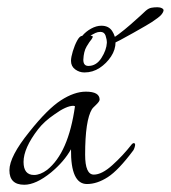

<svg xmlns="http://www.w3.org/2000/svg" viewBox="-20 -504 472 530"><path d="M47 6Q6 6 6 -34Q6 -72 61 -140Q111 -203 148 -227Q185 -251 217 -251Q255 -251 255 -229Q255 -224 245 -214.5Q235 -205 234 -203Q215 -172 215 -77Q215 -22 239 -22Q261 -22 290 -48Q319 -74 344 -106Q347 -109 349 -109Q353 -109 353 -104Q353 -102 351.5 -97Q350 -92 348 -89Q307 -34 277.5 -15Q248 4 220 4Q175 4 176 -92Q157 -58 121 -28Q79 6 47 6ZM74 -21Q91 -21 110 -35Q169 -82 187 -211Q184 -211 183 -212Q163 -212 130 -188Q102 -169 85 -147Q45 -95 45 -57Q45 -21 74 -21ZM213 -304Q199 -304 187.5 -312.5Q176 -321 176 -336Q176 -346 181 -362.5Q186 -379 193 -392Q200 -405 207 -405Q217 -417 231.5 -425Q246 -433 260 -433Q280 -433 289.5 -418.5Q299 -404 299 -388Q299 -367 286.5 -348Q274 -329 255 -316.5Q236 -304 213 -304ZM224 -322Q246 -322 260 -344Q274 -366 275 -386Q275 -395 271.5 -405.5Q268 -416 257 -416Q250 -416 243.5 -413Q237 -410 230 -406Q231 -405 233.5 -405Q236 -405 236 -402Q236 -401 233 -396Q227 -389 219 -375.5Q211 -362 210 -339Q210 -322 224 -322ZM293 -385Q289 -383 282.5 -385Q276 -387 277 -391L280 -393Q292 -398 308 -410Q324 -422 340 -436Q356 -450 367.5 -460.5Q379 -471 382 -474Q390 -481 397.5 -482.5Q405 -484 415 -484Q422 -484 427.5 -481Q433 -478 431 -473Q430 -469 425 -463Q420 -457 399 -443Q398 -442 382.5 -433Q367 -424 347.5 -413Q328 -402 312 -393.5Q296 -385 293 -385Z"/></svg>

Font: Lavishly Yours
Style: Regular
Weight: 400
Designer: Robert E. Leuschke
Foundry: Robert E. Leuschke
Version: Version 1.010; ttfautohint (v1.8.3)